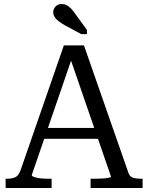

<svg xmlns="http://www.w3.org/2000/svg" viewBox="-20 -936 738 956"><path d="M185 -299H486L487 -245H179ZM321 -671 337 -643 138 -64Q138 -59 150.5 -54.5Q163 -50 182.5 -48Q202 -46 221 -46H237V0H8V-46H13Q41 -46 57 -54Q73 -62 83 -90L298 -710H398L620 -74Q627 -55 643.5 -50.5Q660 -46 685 -46H690V0H431V-46H448Q467 -46 486.5 -47Q506 -48 519.5 -50.5Q533 -53 533 -56ZM349 -875Q340 -888 330 -897Q320 -906 310 -911Q300 -916 287 -916Q268 -916 256.5 -903.5Q245 -891 245 -875Q245 -863 252 -851.5Q259 -840 272.5 -830Q286 -820 303 -810L385 -766H413V-787Z"/></svg>

Font: Roboto Serif 28pt
Style: Regular
Weight: 400
Designer: Greg Gazdowicz
Foundry: Commercial Type
Version: Version 1.008